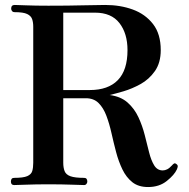

<svg xmlns="http://www.w3.org/2000/svg" viewBox="-20 -746 763 774"><path d="M577 8Q538 8 513.5 -11.5Q489 -31 473.5 -63Q458 -95 448 -133Q438 -171 429.5 -209Q421 -247 409 -279Q397 -311 377.5 -330.5Q358 -350 326 -350H235V-90Q235 -70 240.5 -56Q246 -42 264 -35.5Q282 -29 319 -29Q332 -29 332 -14Q332 -9 328.5 -4.5Q325 0 319 0Q309 0 269.5 -1.5Q230 -3 175 -3Q123 -3 85.5 -1.5Q48 0 37 0Q24 0 24 -14Q24 -29 37 -29Q74 -29 90 -36Q106 -43 110 -56.5Q114 -70 114 -90V-638Q114 -656 109.5 -669Q105 -682 89.5 -689.5Q74 -697 39 -697Q32 -697 28.5 -701.5Q25 -706 25 -711Q25 -726 39 -726Q46 -726 84.5 -724.5Q123 -723 175 -723Q258 -723 313 -724.5Q368 -726 404 -726Q465 -726 515.5 -707.5Q566 -689 597 -649Q628 -609 628 -544Q628 -493 604.5 -459.5Q581 -426 546.5 -407Q512 -388 478 -378Q444 -368 422 -363Q467 -357 494.5 -332.5Q522 -308 538 -273.5Q554 -239 563.5 -201.5Q573 -164 581 -132Q589 -100 601.5 -79.5Q614 -59 636 -59Q645 -59 654 -63.5Q663 -68 673 -79Q678 -85 682 -87Q686 -89 692 -84Q697 -80 696.5 -75Q696 -70 693 -63Q683 -41 652.5 -16.5Q622 8 577 8ZM235 -383H342Q416 -383 455 -423Q494 -463 494 -544Q494 -611 461.5 -653Q429 -695 363 -695H235Z"/></svg>

Font: Zen Antique
Style: Regular
Weight: 400
Designer: Yoshimichi Ohira
Foundry: Positype
Version: Version 1.001